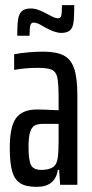

<svg xmlns="http://www.w3.org/2000/svg" viewBox="-20 -719 356 747"><path d="M18 -144Q18 -226 42.5 -259.5Q67 -293 124 -293Q148 -293 208 -290V-337Q208 -395 203 -417.5Q198 -440 182 -447.5Q166 -455 126 -455Q78 -455 35 -447V-508Q92 -518 148 -518Q199 -518 227.5 -503.5Q256 -489 268.5 -452.5Q281 -416 281 -348V0H214L210 -58H205Q195 8 123 8Q81 8 59 -6Q37 -20 27.5 -52Q18 -84 18 -144ZM205 -107Q208 -129 208 -168V-201V-237H146Q126 -237 114.5 -230.5Q103 -224 97 -204.5Q91 -185 91 -147Q91 -96 100.5 -77Q110 -58 141 -58Q168 -58 184.5 -67.5Q201 -77 205 -107ZM100 -686Q115 -686 129.5 -680.5Q144 -675 165 -664Q168 -662 182 -655Q196 -648 206 -648Q216 -648 218.5 -659Q221 -670 221 -699H269Q269 -654 266 -632Q263 -610 252 -600.5Q241 -591 218 -591Q194 -591 156 -612Q154 -613 138.5 -622Q123 -631 110 -631Q101 -631 98 -620Q95 -609 95 -580H47Q47 -622 50.5 -644Q54 -666 65.5 -676Q77 -686 100 -686Z"/></svg>

Font: Saira Ultra Condensed Medium
Style: Regular
Weight: 500
Width: 1
Designer: Hector Gatti with collaboration of the Omnibus-Type team
Foundry: Omnibus-Type
Version: Version 1.001; ttfautohint (v1.8)